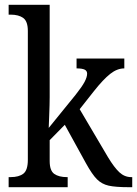

<svg xmlns="http://www.w3.org/2000/svg" viewBox="-20 -780 571 800"><path d="M16 -42H24Q59 -42 77.5 -56.5Q96 -71 96 -114V-651Q96 -691 77 -705Q58 -719 24 -719H16V-760H187V-375Q187 -346 185 -298Q183 -250 183 -247L295 -385Q322 -419 332.5 -439Q343 -459 343 -473Q343 -485 332.5 -490Q322 -495 299 -495V-536H498V-495Q468 -495 439 -472Q410 -449 372 -401L312 -325L430 -125Q456 -82 477.5 -62Q499 -42 527 -42H531V0H518Q461 0 432.5 -6.5Q404 -13 384 -33Q364 -53 338 -100L250 -260L187 -196V-109Q187 -69 206 -55.5Q225 -42 259 -42H262V0H16Z"/></svg>

Font: Noto Serif Narrow
Style: Regular
Weight: 400
Width: 4
Designer: Monotype Design Team
Foundry: Monotype Imaging Inc.
Version: Version 1.001